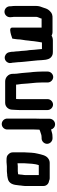

<svg xmlns="http://www.w3.org/2000/svg" viewBox="772 -1352 665 2250"><g transform="rotate(90 1105.0 -227.5)"><path d="M54 -22V-11C54 24 83 53 118 53C153 53 182 24 182 -11V-18C182 -26 181 -34 180 -42C180 -46 179 -51 178 -57V-317C178 -333 185 -342 189 -356C193 -364 198 -374 198 -382H304V-36C304 -19 319 -12 338 -14C372 -17 407 -30 433 -39C435 -59 440 -77 441 -97C441 -142 454 -183 456 -227C458 -248 463 -269 463 -289C466 -325 474 -354 478 -386H555C556 -384 556 -382 556 -379C557 -370 557 -361 558 -353C563 -317 565 -274 568 -238C570 -223 575 -200 575 -181L577 -149C580 -127 583 -104 583 -82C584 -73 585 -65 586 -58C586 -55 586 -53 587 -51V-41C587 -32 588 -22 591 -11L593 0C597 17 607 30 622 40C671 72 731 26 718 -28L716 -38C715 -40 715 -42 715 -43C715 -48 715 -53 714 -58C714 -68 711 -78 711 -88C711 -95 710 -103 709 -110C709 -117 709 -124 708 -133C704 -164 704 -195 699 -226C694 -262 693 -298 688 -335C684 -395 686 -465 650 -494C631 -509 616 -514 587 -514H456C432 -514 415 -509 398 -499C385 -506 372 -510 359 -510H198C160 -512 135 -504 115 -483C100 -470 87 -452 80 -432L74 -414C73 -411 72 -407 70 -402C60 -378 50 -350 50 -317V-73C50 -54 52 -36 54 -22Z M1266 -39C1266 -63 1271 -90 1270 -118V-452C1270 -486 1240 -516 1206 -516C1172 -516 1142 -486 1142 -452V-116C1142 -107 1142 -98 1141 -90C1141 -85 1141 -83 1140 -83H972C972 -89 972 -95 971 -100C965 -128 963 -163 961 -193L959 -221C956 -264 948 -314 948 -360C947 -369 947 -377 947 -386V-454C947 -488 917 -518 883 -518C849 -518 819 -488 819 -454V-386C819 -352 822 -317 824 -284C826 -266 831 -231 831 -213C832 -191 835 -178 836 -153C838 -123 845 -99 845 -70V-56C845 -17 853 3 878 25C895 38 914 45 935 45H1186C1232 45 1266 6 1266 -39Z M1666 -446C1666 -480 1636 -510 1602 -510H1592C1585 -510 1578 -510 1572 -509C1563 -509 1553 -508 1542 -505C1527 -500 1513 -498 1498 -493C1491 -519 1468 -540 1436 -540C1402 -540 1372 -510 1372 -476V-374C1372 -350 1370 -319 1370 -293V21C1370 56 1399 85 1434 85C1469 85 1498 56 1498 21V-295C1498 -314 1500 -341 1500 -357C1510 -362 1524 -367 1535 -370C1548 -374 1564 -381 1578 -381C1583 -382 1587 -382 1592 -382H1602C1636 -382 1666 -412 1666 -446Z M1987 -103H1927C1918 -103 1907 -102 1894 -100V-182C1898 -241 1898 -303 1916 -349H2032V-190C2031 -183 2031 -179 2031 -176L2028 -155L2026 -133L2023 -112V-107C2020 -106 2017 -106 2014 -106C2005 -105 1995 -103 1987 -103ZM1931 25H1987C1994 25 2002 24 2010 23L2026 21H2037C2051 20 2070 14 2082 12C2103 6 2120 -7 2132 -28C2146 -52 2150 -87 2153 -119L2155 -141C2157 -158 2159 -164 2160 -186V-405C2160 -439 2133 -466 2101 -469C2091 -474 2081 -477 2070 -477H1889C1869 -477 1850 -470 1833 -456C1801 -431 1792 -383 1781 -335C1769 -291 1769 -237 1766 -185V-43C1766 -27 1772 -11 1786 4C1805 26 1823 29 1857 29H1880C1895 29 1914 25 1931 25Z"/></g></svg>

Font: Electronic
Style: SuThk
Weight: 900
Version: Version 1.011